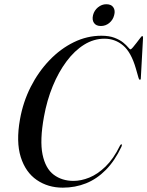

<svg xmlns="http://www.w3.org/2000/svg" viewBox="-20 -879 696 908"><path d="M555 -196.5Q556.5 -195 556.5 -192.8Q556.5 -190.5 554.5 -185.5Q523 -118.5 480.5 -75.5Q438 -32.5 386.8 -12Q335.5 8.5 277 8.5Q207 8.5 154 -27.8Q101 -64 78.2 -136Q55.5 -208 74.5 -314.5Q89 -396.5 125.2 -468Q161.5 -539.5 213.8 -594Q266 -648.5 328.8 -679.2Q391.5 -710 459.5 -710Q496.5 -710 521.8 -700.2Q547 -690.5 562.5 -677.8Q578 -665 586 -655.2Q594 -645.5 596.5 -645.5Q600.5 -645.5 608.5 -655Q616.5 -664.5 626 -676.8Q635.5 -689 642.8 -698.8Q650 -708.5 652 -708.5Q654.5 -708.5 655.5 -706.5Q656.5 -704.5 656.5 -700.5L646 -510Q646 -505.5 645 -503.8Q644 -502 642 -502Q638 -501.5 635.5 -509.5L622.5 -555Q600 -632.5 562 -664.2Q524 -696 474 -696Q423.5 -696 378 -667.8Q332.5 -639.5 294.8 -589Q257 -538.5 229.5 -471.8Q202 -405 188 -327.5Q167.5 -215 181.2 -148.5Q195 -82 234 -52.8Q273 -23.5 327.5 -23.5Q363.5 -23.5 402.5 -39.2Q441.5 -55 479 -91.2Q516.5 -127.5 547 -189.5Q549 -193.5 551.5 -195.5Q554 -197.5 555 -196.5ZM457 -756Q434.5 -756 424.5 -770.5Q414.5 -785 420 -807.5Q425.5 -829.5 443.2 -844.2Q461 -859 483 -859Q506 -859 516 -844.2Q526 -829.5 520 -807.5Q514.5 -785 497 -770.5Q479.5 -756 457 -756Z"/></svg>

Font: Fraunces 120pt
Style: Italic
Weight: 400
Italic angle: -16°
Version: Version 1.000;[b76b70a41]